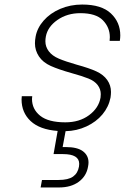

<svg xmlns="http://www.w3.org/2000/svg" viewBox="-20 -570 550 846"><path d="M467 -140Q459 -99 431.5 -66Q404 -33 361 -13Q318 7 269 8L256 78Q263 78 270 78Q321 78 345.5 96.5Q370 115 370 146Q370 154 368 164Q361 206 327 231Q293 256 240 256H159L165 223H238Q281 223 302 208Q323 193 328 164Q329 158 329 152Q329 109 258 109H216L234 7Q155 1 115 -36.5Q75 -74 75 -132Q75 -139 76 -146H122Q121 -140 121 -134Q121 -89 157 -60Q193 -31 268 -31Q330 -31 372.5 -62.5Q415 -94 423 -140Q424 -148 424 -155Q424 -177 410.5 -195Q397 -213 369.5 -224Q342 -235 295 -248Q238 -264 203.5 -279.5Q169 -295 151.5 -321.5Q134 -348 134 -379Q134 -393 137 -409Q144 -447 172.5 -479.5Q201 -512 245.5 -531Q290 -550 342 -550Q427 -550 468.5 -511Q510 -472 510 -414Q510 -403 508 -390H463Q464 -398 464 -406Q464 -449 433.5 -480.5Q403 -512 334 -512Q276 -512 233 -482Q190 -452 182 -409Q180 -398 180 -388Q180 -364 195 -344Q210 -324 239.5 -311.5Q269 -299 318 -285Q373 -270 404.5 -255.5Q436 -241 452.5 -217.5Q469 -194 469 -165Q469 -153 467 -140Z"/></svg>

Font: Fz Poppins ExtLt
Style: Italic
Weight: 200
Italic angle: -10°
Designer: Ninad Kale (Devanagari), Jonny Pinhorn (Latin)
Foundry: Indian Type Foundry
Version: Vit hóa bi Vntype.Com & FontZin.Com